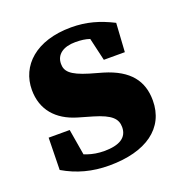

<svg xmlns="http://www.w3.org/2000/svg" viewBox="-100 -587 655 690"><g transform="rotate(-20 227.5 -242.0)"><path d="M204.3 15.2C345.3 15.2 430.5 -45.6 430.5 -151.4C430.5 -225.6 392.5 -277.7 297.6 -306L248.8 -319.9C180.1 -340.6 165.2 -359.7 165.2 -387.4C165.2 -423.7 195 -443.4 239.7 -443.4C284.4 -443.4 306.1 -434.1 341.7 -411.2V-448L286.2 -472L314.9 -348.6H395.2L402.1 -458.3C350.4 -484.3 302.6 -498.5 243.6 -498.5C108.8 -498.5 34.8 -427.2 34.8 -335C34.8 -259.8 78.5 -208.5 155.8 -185.9L209.7 -170.3C275.6 -150.9 294.1 -130.4 294.1 -98.9C294.1 -58.7 262.4 -39.9 204.9 -39.9C158.5 -39.9 123.4 -53.9 79.7 -80.2V-39L135.9 -19.6L113.3 -153.5H32.8L30.4 -30.8C83 0 138.9 15.2 204.3 15.2Z"/></g></svg>

Font: Source Serif Variable
Style: Regular
Weight: 389
Designer: Frank Grießhammer
Foundry: Adobe Systems Incorporated
Version: Version 3.001;hotconv 1.0.111;makeotfexe 2.5.65597